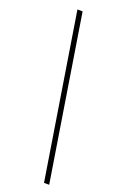

<svg xmlns="http://www.w3.org/2000/svg" viewBox="-179 -788 656 1046"><g transform="rotate(20 149.0 -265.0)"><path d="M106 -740 258 210H228L76 -740Z"/></g></svg>

Font: Georama Condensed ExtraLight
Style: Italic
Weight: 200
Width: 3
Italic angle: -9°
Designer: Jean-Baptiste Levee
Foundry: Production Type
Version: Version 1.000